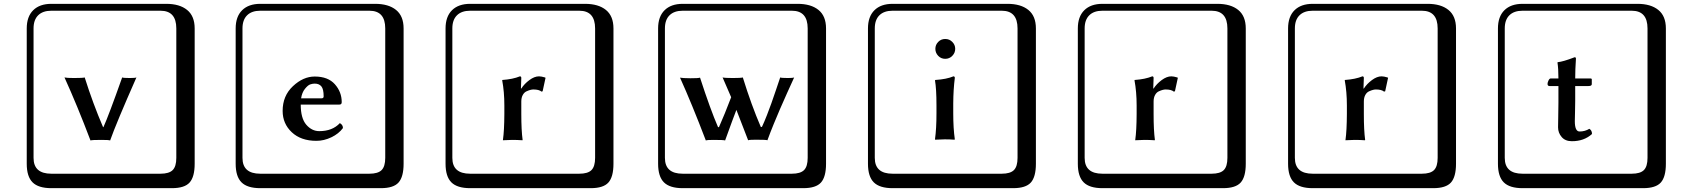

<svg xmlns="http://www.w3.org/2000/svg" viewBox="-20 -774 8848 1006"><path d="M454.1 -38.1Q384.3 -222.2 317.9 -368.2Q330.1 -365.2 368.2 -365.2Q414.1 -365.2 423.8 -368.2Q466.8 -231.9 520 -107.9H522Q548.8 -167 620.1 -368.2Q627 -365.2 660.2 -365.2Q688 -365.2 694.8 -368.2Q587.9 -126 557.1 -38.1Q550.3 -41 511.2 -41Q461.9 -41 454.1 -38.1ZM249 -717.8Q204.1 -717.8 179.9 -693.8Q155.8 -669.9 155.8 -625V53.2Q155.8 136.2 249 136.2H820.8Q865.7 136.2 884.8 117.2Q903.8 98.1 903.8 53.2V-625Q903.8 -717.8 820.8 -717.8ZM1000 84Q1000 152.8 973.4 182.4Q946.8 211.9 880.9 211.9H249Q181.2 211.9 150.6 181.4Q120.1 150.9 120.1 84V-625Q120.1 -687 154.1 -720.5Q188 -753.9 249 -753.9H851.1Q920.9 -753.9 960.4 -721.9Q1000 -689.9 1000 -625Z M1557.6 -258.8H1664.6Q1675.8 -258.8 1675.8 -269Q1675.8 -307.1 1663.8 -321.5Q1651.9 -335.9 1628.9 -335.9Q1616.7 -335.9 1604.7 -331.5Q1592.8 -327.1 1577.6 -308.3Q1562.5 -289.6 1557.6 -258.8ZM1760.7 -128.9Q1776.9 -120.1 1776.9 -103Q1754.9 -73.2 1716.3 -54.7Q1677.7 -36.1 1637.7 -36.1Q1556.6 -36.1 1508.8 -81.1Q1460.9 -126 1460.9 -192.9Q1460.9 -272 1514.9 -322.5Q1568.8 -373 1628.9 -373Q1698.7 -373 1734.6 -332.5Q1770.5 -292 1770.5 -238.8Q1770.5 -225.6 1757.8 -226.1H1555.7Q1555.7 -154.3 1584.7 -120.6Q1613.8 -86.9 1652.8 -86.9Q1721.7 -86.9 1760.7 -128.9ZM1343.8 -717.8Q1298.8 -717.8 1274.7 -693.8Q1250.5 -669.9 1250.5 -625V53.2Q1250.5 136.2 1343.8 136.2H1915.5Q1960.4 136.2 1979.5 117.2Q1998.5 98.1 1998.5 53.2V-625Q1998.5 -717.8 1915.5 -717.8ZM2094.7 84Q2094.7 152.8 2068.1 182.4Q2041.5 211.9 1975.6 211.9H1343.8Q1275.9 211.9 1245.4 181.4Q1214.8 150.9 1214.8 84V-625Q1214.8 -687 1248.8 -720.5Q1282.7 -753.9 1343.8 -753.9H1945.8Q2015.6 -753.9 2055.2 -721.9Q2094.7 -689.9 2094.7 -625Z M2711.4 -310.1Q2727.5 -335 2753.9 -354.5Q2780.3 -374 2804.2 -374Q2816.4 -374 2835.4 -368.2L2838.4 -366.2L2823.2 -295.9L2817.4 -293.9Q2804.2 -305.2 2774.4 -305.2Q2767.6 -305.2 2759 -303Q2750.5 -300.8 2738.5 -295.4Q2726.6 -290 2719 -276.1Q2711.4 -262.2 2711.4 -242.2V-176.8Q2711.4 -90.8 2718.3 -41L2717.3 -39.1Q2688.5 -41 2663.6 -41L2615.2 -39.1V-41Q2622.1 -88.9 2622.6 -176.8V-221.2Q2622.6 -293 2611.3 -353L2612.3 -355Q2667.5 -358.9 2704.1 -374Q2710.9 -374 2711.4 -366.2L2709.5 -310.1ZM2443.4 -717.8Q2398.4 -717.8 2374.3 -693.8Q2350.1 -669.9 2350.1 -625V53.2Q2350.1 136.2 2443.4 136.2H3015.1Q3060.1 136.2 3079.1 117.2Q3098.1 98.1 3098.1 53.2V-625Q3098.1 -717.8 3015.1 -717.8ZM3194.3 84Q3194.3 152.8 3167.7 182.4Q3141.1 211.9 3075.2 211.9H2443.4Q2375.5 211.9 2345 181.4Q2314.5 150.9 2314.5 84V-625Q2314.5 -687 2348.4 -720.5Q2382.3 -753.9 2443.4 -753.9H3045.4Q3115.2 -753.9 3154.8 -721.9Q3194.3 -689.9 3194.3 -625Z M3678.2 -38.1Q3605 -230 3543 -367.2Q3555.2 -364.3 3597.2 -364Q3639.2 -363.8 3647.9 -367.2Q3702.1 -200.2 3742.2 -107.9H3747.1Q3776.9 -174.8 3811 -264.6Q3787.6 -320.3 3766.1 -368.2Q3778.3 -365.2 3820.3 -365.2Q3862.3 -365.2 3872.1 -368.2Q3917 -223.1 3966.3 -108.9H3972.2Q3984.4 -134.8 3998.3 -170.4Q4012.2 -206.1 4021.7 -232.9Q4031.2 -259.8 4046.1 -303.5Q4061 -347.2 4067.9 -368.2Q4074.7 -365.2 4108.9 -365.2Q4133.8 -365.2 4141.1 -368.2Q4128.9 -342.3 4104.5 -287.6Q4080.1 -232.9 4066.2 -200.9Q4052.2 -168.9 4033.7 -123.5Q4015.1 -78.1 4001 -39.1Q3994.1 -42 3940.9 -42Q3906.7 -42 3899.9 -39.1Q3862.8 -136.2 3838.4 -198.2Q3822.8 -158.7 3779.3 -38.1Q3772.5 -41 3718.3 -41Q3686 -41 3678.2 -38.1ZM3557.1 -717.8Q3512.2 -717.8 3488 -693.8Q3463.9 -669.9 3463.9 -625V53.2Q3463.9 136.2 3557.1 136.2H4128.9Q4173.8 136.2 4192.9 117.2Q4211.9 98.1 4211.9 53.2V-625Q4211.9 -717.8 4128.9 -717.8ZM4308.1 84Q4308.1 152.8 4281.5 182.4Q4254.9 211.9 4189 211.9H3557.1Q3489.3 211.9 3458.7 181.4Q3428.2 150.9 3428.2 84V-625Q3428.2 -687 3462.2 -720.5Q3496.1 -753.9 3557.1 -753.9H4159.2Q4229 -753.9 4268.6 -721.9Q4308.1 -689.9 4308.1 -625Z M4656.7 -717.8Q4611.8 -717.8 4587.6 -693.8Q4563.5 -669.9 4563.5 -625V53.2Q4563.5 136.2 4656.7 136.2H5228.5Q5273.4 136.2 5292.5 117.2Q5311.5 98.1 5311.5 53.2V-625Q5311.5 -717.8 5228.5 -717.8ZM5407.7 84Q5407.7 152.8 5381.1 182.4Q5354.5 211.9 5288.6 211.9H4656.7Q4588.9 211.9 4558.3 181.4Q4527.8 150.9 4527.8 84V-625Q4527.8 -687 4561.8 -720.5Q4595.7 -753.9 4656.7 -753.9H5258.8Q5328.6 -753.9 5368.2 -721.9Q5407.7 -689.9 5407.7 -625ZM4895.8 -481.4Q4880.9 -497.1 4880.9 -518.1Q4880.9 -539.1 4895.8 -554.4Q4910.6 -569.8 4932.6 -569.8Q4954.6 -569.8 4969.7 -554.4Q4984.9 -539.1 4984.9 -518.1Q4984.9 -497.1 4969.7 -481.4Q4954.6 -465.8 4932.6 -465.8Q4910.6 -465.8 4895.8 -481.4ZM4886.7 -221.2Q4886.7 -309.1 4878.9 -353L4880.9 -355Q4939.9 -358.9 4975.6 -374Q4982.4 -374 4982.9 -366.2Q4975.1 -305.2 4974.6 -232.9V-180.2Q4974.6 -101.1 4982.9 -43.9L4981 -42Q4956.1 -43.9 4930.7 -43.9L4879.9 -42L4878.9 -43.9Q4886.7 -99.1 4886.7 -180.2Z M6024.4 -310.1Q6040.5 -335 6066.9 -354.5Q6093.3 -374 6117.2 -374Q6129.4 -374 6148.4 -368.2L6151.4 -366.2L6136.2 -295.9L6130.4 -293.9Q6117.2 -305.2 6087.4 -305.2Q6080.6 -305.2 6072 -303Q6063.5 -300.8 6051.5 -295.4Q6039.6 -290 6032 -276.1Q6024.4 -262.2 6024.4 -242.2V-176.8Q6024.4 -90.8 6031.2 -41L6030.3 -39.1Q6001.5 -41 5976.6 -41L5928.2 -39.1V-41Q5935.1 -88.9 5935.5 -176.8V-221.2Q5935.5 -293 5924.3 -353L5925.3 -355Q5980.5 -358.9 6017.1 -374Q6023.9 -374 6024.4 -366.2L6022.5 -310.1ZM5756.3 -717.8Q5711.4 -717.8 5687.3 -693.8Q5663.1 -669.9 5663.1 -625V53.2Q5663.1 136.2 5756.3 136.2H6328.1Q6373 136.2 6392.1 117.2Q6411.1 98.1 6411.1 53.2V-625Q6411.1 -717.8 6328.1 -717.8ZM6507.3 84Q6507.3 152.8 6480.7 182.4Q6454.1 211.9 6388.2 211.9H5756.3Q5688.5 211.9 5658 181.4Q5627.4 150.9 5627.4 84V-625Q5627.4 -687 5661.4 -720.5Q5695.3 -753.9 5756.3 -753.9H6358.4Q6428.2 -753.9 6467.8 -721.9Q6507.3 -689.9 6507.3 -625Z M7126 -310.1Q7142.1 -335 7168.5 -354.5Q7194.8 -374 7218.8 -374Q7231 -374 7250 -368.2L7252.9 -366.2L7237.8 -295.9L7231.9 -293.9Q7218.8 -305.2 7189 -305.2Q7182.1 -305.2 7173.6 -303Q7165 -300.8 7153.1 -295.4Q7141.1 -290 7133.5 -276.1Q7126 -262.2 7126 -242.2V-176.8Q7126 -90.8 7132.8 -41L7131.8 -39.1Q7103 -41 7078.1 -41L7029.8 -39.1V-41Q7036.6 -88.9 7037.1 -176.8V-221.2Q7037.1 -293 7025.9 -353L7026.9 -355Q7082 -358.9 7118.7 -374Q7125.5 -374 7126 -366.2L7124 -310.1ZM6857.9 -717.8Q6813 -717.8 6788.8 -693.8Q6764.6 -669.9 6764.6 -625V53.2Q6764.6 136.2 6857.9 136.2H7429.7Q7474.6 136.2 7493.7 117.2Q7512.7 98.1 7512.7 53.2V-625Q7512.7 -717.8 7429.7 -717.8ZM7608.9 84Q7608.9 152.8 7582.3 182.4Q7555.7 211.9 7489.7 211.9H6857.9Q6790 211.9 6759.5 181.4Q6729 150.9 6729 84V-625Q6729 -687 6762.9 -720.5Q6796.9 -753.9 6857.9 -753.9H7460Q7529.8 -753.9 7569.3 -721.9Q7608.9 -689.9 7608.9 -625Z M8098.6 -323.2Q8088.9 -323.2 8088.4 -334Q8088.4 -341.8 8093.5 -352.3Q8098.6 -362.8 8104.5 -362.8H8145.5Q8145.5 -413.6 8140.6 -445.8L8141.6 -448.2Q8168.5 -450.2 8230.5 -474.1Q8237.3 -474.1 8237.3 -466.8Q8233.4 -409.7 8233.4 -362.8H8314.5Q8320.3 -362.8 8320.3 -357.9V-333Q8320.3 -323.2 8302.7 -323.2H8233.4V-245.1Q8233.4 -220.2 8232.4 -184.1Q8231.4 -147.9 8231.4 -139.2Q8231.4 -85 8256.3 -85Q8284.2 -85 8307.6 -99.1Q8321.8 -90.3 8321.3 -71.8Q8279.3 -33.7 8215.3 -34.2Q8181.2 -34.2 8162.4 -56.2Q8143.6 -78.1 8143.6 -106.9Q8143.6 -115.7 8144.5 -163.8Q8145.5 -211.9 8145.5 -236.8V-323.2ZM7957.5 -717.8Q7912.6 -717.8 7888.4 -693.8Q7864.3 -669.9 7864.3 -625V53.2Q7864.3 136.2 7957.5 136.2H8529.3Q8574.2 136.2 8593.3 117.2Q8612.3 98.1 8612.3 53.2V-625Q8612.3 -717.8 8529.3 -717.8ZM8708.5 84Q8708.5 152.8 8681.9 182.4Q8655.3 211.9 8589.4 211.9H7957.5Q7889.6 211.9 7859.1 181.4Q7828.6 150.9 7828.6 84V-625Q7828.6 -687 7862.5 -720.5Q7896.5 -753.9 7957.5 -753.9H8559.6Q8629.4 -753.9 8668.9 -721.9Q8708.5 -689.9 8708.5 -625Z"/></svg>

Font: Linux Biolinum Keyboard
Style: Regular
Weight: 700
Designer: Philipp H. Poll
Foundry: Philipp H. Poll
Version: Version 0.6.1 ; ttfautohint (v0.9)